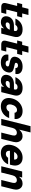

<svg xmlns="http://www.w3.org/2000/svg" viewBox="1900 -2640 750 4590"><g transform="rotate(90 2275.0 -345.0)"><path d="M147.5 0Q90 0 65.8 -29.6Q41.7 -59.2 57.5 -120L122.5 -380H47.5L77.5 -500H154.2L191.7 -650H338.3L300.8 -500H397.5L367.5 -380H272.5L207.5 -120H312.5L282.5 0Z M510.8 9.2Q457.5 9.2 422.5 -11.7Q387.5 -32.5 374.6 -70Q361.7 -107.5 373.3 -155.8Q391.7 -227.5 449.2 -265.4Q506.7 -303.3 595 -303.3H715L719.2 -321.7Q726.7 -353.3 712.1 -371.7Q697.5 -390 663.3 -390Q634.2 -390 611.2 -376.2Q588.3 -362.5 575 -338.3H423.3Q462.5 -422.5 528.3 -466.2Q594.2 -510 684.2 -510Q788.3 -510 835 -454.6Q881.7 -399.2 858.3 -305L782.5 0H644.2L660 -64.2H656.7Q625 -25.8 590.4 -8.3Q555.8 9.2 510.8 9.2ZM564.2 -105.8Q591.7 -105.8 616.7 -117.9Q641.7 -130 660.8 -151.7Q680 -173.3 689.2 -200.8L690 -203.3H585Q559.2 -203.3 540.8 -190.8Q522.5 -178.3 516.7 -155.8Q510.8 -132.5 523.3 -119.2Q535.8 -105.8 564.2 -105.8Z M1047.5 0Q990 0 965.8 -29.6Q941.7 -59.2 957.5 -120L1022.5 -380H947.5L977.5 -500H1054.2L1091.7 -650H1238.3L1200.8 -500H1297.5L1267.5 -380H1172.5L1107.5 -120H1212.5L1182.5 0Z M1474.2 10Q1371.7 10 1321.2 -39.2Q1270.8 -88.3 1286.7 -170H1426.7Q1425 -139.2 1443.3 -122.1Q1461.7 -105 1497.5 -105Q1526.7 -105 1544.6 -115.8Q1562.5 -126.7 1567.5 -146.7Q1575 -178.3 1537.5 -187.5L1445 -209.2Q1313.3 -240.8 1340.8 -355Q1358.3 -426.7 1420.4 -468.3Q1482.5 -510 1572.5 -510Q1669.2 -510 1715.8 -462.9Q1762.5 -415.8 1746.7 -338.3H1606.7Q1608.3 -369.2 1592.9 -384.6Q1577.5 -400 1546.7 -400Q1520.8 -400 1503.8 -389.6Q1486.7 -379.2 1482.5 -361.7Q1479.2 -348.3 1486.2 -337.9Q1493.3 -327.5 1507.5 -324.2L1604.2 -301.7Q1673.3 -285.8 1698.3 -249.2Q1723.3 -212.5 1708.3 -150.8Q1689.2 -74.2 1628.3 -32.1Q1567.5 10 1474.2 10Z M1910.8 9.2Q1857.5 9.2 1822.5 -11.7Q1787.5 -32.5 1774.6 -70Q1761.7 -107.5 1773.3 -155.8Q1791.7 -227.5 1849.2 -265.4Q1906.7 -303.3 1995 -303.3H2115L2119.2 -321.7Q2126.7 -353.3 2112.1 -371.7Q2097.5 -390 2063.3 -390Q2034.2 -390 2011.2 -376.2Q1988.3 -362.5 1975 -338.3H1823.3Q1862.5 -422.5 1928.3 -466.2Q1994.2 -510 2084.2 -510Q2188.3 -510 2235 -454.6Q2281.7 -399.2 2258.3 -305L2182.5 0H2044.2L2060 -64.2H2056.7Q2025 -25.8 1990.4 -8.3Q1955.8 9.2 1910.8 9.2ZM1964.2 -105.8Q1991.7 -105.8 2016.7 -117.9Q2041.7 -130 2060.8 -151.7Q2080 -173.3 2089.2 -200.8L2090 -203.3H1985Q1959.2 -203.3 1940.8 -190.8Q1922.5 -178.3 1916.7 -155.8Q1910.8 -132.5 1923.3 -119.2Q1935.8 -105.8 1964.2 -105.8Z M2521.7 10Q2445.8 10 2396.7 -23.8Q2347.5 -57.5 2330.4 -117.9Q2313.3 -178.3 2333.3 -257.5Q2352.5 -333.3 2396.7 -390Q2440.8 -446.7 2502.5 -478.3Q2564.2 -510 2635 -510Q2731.7 -510 2782.9 -457.5Q2834.2 -405 2825 -318.3H2675Q2674.2 -345.8 2657.1 -361.2Q2640 -376.7 2610 -376.7Q2565.8 -376.7 2530.8 -342.5Q2495.8 -308.3 2481.7 -250Q2467.5 -191.7 2485 -157.5Q2502.5 -123.3 2546.7 -123.3Q2578.3 -123.3 2605.4 -140.8Q2632.5 -158.3 2648.3 -189.2H2801.7Q2768.3 -95.8 2692.5 -42.9Q2616.7 10 2521.7 10Z M2820.8 0 2995.8 -700H3145.8L3079.2 -433.3H3082.5Q3114.2 -470 3150.8 -489.6Q3187.5 -509.2 3235.8 -509.2Q3289.2 -509.2 3325 -480Q3360.8 -450.8 3374.2 -401.2Q3387.5 -351.7 3371.7 -290L3299.2 0H3149.2L3215.8 -267.5Q3227.5 -316.7 3211.2 -344.6Q3195 -372.5 3153.3 -372.5Q3112.5 -372.5 3080.8 -344.6Q3049.2 -316.7 3037.5 -267.5L2970.8 0Z M3639.2 10Q3563.3 10 3514.2 -24.2Q3465 -58.3 3447.9 -119.2Q3430.8 -180 3450.8 -259.2Q3470 -334.2 3513.3 -390.8Q3556.7 -447.5 3617.1 -478.8Q3677.5 -510 3747.5 -510Q3820.8 -510 3867.9 -477.1Q3915 -444.2 3930.8 -385.4Q3946.7 -326.7 3926.7 -249.2L3915.8 -207.5H3584.2Q3581.7 -160 3601.2 -135Q3620.8 -110 3660 -110Q3690 -110 3713.8 -124.2Q3737.5 -138.3 3751.7 -164.2H3908.3Q3874.2 -83.3 3801.2 -36.7Q3728.3 10 3639.2 10ZM3611.7 -307.5H3794.2Q3797.5 -347.5 3780 -368.8Q3762.5 -390 3726.7 -390Q3691.7 -390 3661.7 -368.8Q3631.7 -347.5 3611.7 -307.5Z M3954.2 0 4079.2 -500H4224.2L4205.8 -428.3H4209.2Q4240.8 -467.5 4279.6 -488.3Q4318.3 -509.2 4368.3 -509.2Q4422.5 -509.2 4458.3 -480Q4494.2 -450.8 4507.5 -401.2Q4520.8 -351.7 4505 -290L4432.5 0H4282.5L4349.2 -267.5Q4360.8 -316.7 4344.6 -344.6Q4328.3 -372.5 4286.7 -372.5Q4245.8 -372.5 4214.2 -344.6Q4182.5 -316.7 4170.8 -267.5L4104.2 0Z"/></g></svg>

Font: Funnel Sans Light ExtraBold
Style: Italic
Weight: 800
Italic angle: -14.036°
Version: Version 1.000